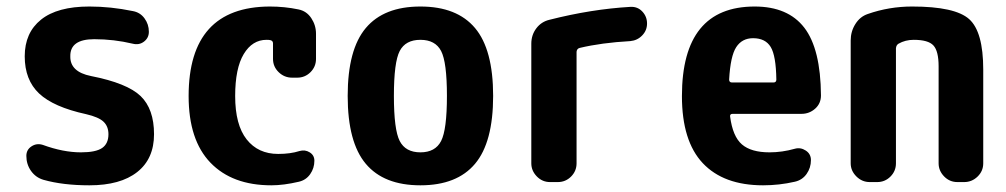

<svg xmlns="http://www.w3.org/2000/svg" viewBox="-20 -550 3040 580"><path d="M254.9 -320.3Q364.3 -298.8 404.8 -259.8Q445.3 -220.7 445.3 -144.5Q445.3 -70.3 394.5 -30.3Q343.8 9.8 250 9.8Q169.9 9.8 111.3 -6.8Q87.9 -13.7 73.7 -33.7Q59.6 -53.7 59.6 -79.1Q59.6 -97.7 75.2 -107.9Q90.8 -118.2 109.4 -112.3Q170.9 -89.8 224.6 -89.8Q269.5 -89.8 288.6 -103Q307.6 -116.2 307.6 -144.5Q307.6 -168 293 -182.1Q278.3 -196.3 240.2 -205.1Q141.6 -226.6 98.1 -267.6Q54.7 -308.6 54.7 -379.9Q54.7 -451.2 104 -490.7Q153.3 -530.3 250 -530.3Q314.5 -530.3 380.9 -516.6Q403.3 -512.7 416.5 -494.6Q429.7 -476.6 429.7 -454.1Q429.7 -435.5 415 -424.3Q400.4 -413.1 380.9 -418Q324.2 -431.6 264.6 -431.6Q191.4 -431.6 192.4 -379.9Q191.4 -333 254.9 -320.3Z M881.8 -521.5Q906.2 -516.6 920.4 -495.1Q934.6 -473.6 934.6 -448.2V-372.1Q934.6 -348.6 918 -332Q901.4 -315.4 877.9 -315.4H862.3Q838.9 -315.4 821.8 -332Q804.7 -348.6 804.7 -372.1V-418.9Q804.7 -426.8 796.9 -428.7Q793 -429.7 785.2 -429.7Q742.2 -429.7 716.3 -386.7Q690.4 -343.8 690.4 -259.8Q690.4 -172.9 725.1 -128.9Q759.8 -85 820.3 -85Q857.4 -85 884.8 -93.8Q901.4 -98.6 915.5 -89.8Q929.7 -81.1 929.7 -64.5Q929.7 -42 917 -23.9Q904.3 -5.9 882.8 -1Q836.9 9.8 799.8 9.8Q681.6 9.8 615.7 -58.6Q549.8 -127 549.8 -259.8Q549.8 -529.3 794.9 -530.3Q839.8 -530.3 881.8 -521.5Z M1187.5 -124Q1205.1 -89.8 1250 -89.8Q1294.9 -89.8 1312.5 -124Q1330.1 -158.2 1330.1 -260.3Q1330.1 -362.3 1312.5 -396Q1294.9 -429.7 1250 -429.7Q1205.1 -429.7 1187.5 -396Q1169.9 -362.3 1169.9 -260.3Q1169.9 -158.2 1187.5 -124ZM1085 -465.3Q1139.6 -530.3 1250 -530.3Q1360.4 -530.3 1415 -465.3Q1469.7 -400.4 1469.7 -260.3Q1469.7 -120.1 1415 -55.2Q1360.4 9.8 1250 9.8Q1139.6 9.8 1085 -55.2Q1030.3 -120.1 1030.3 -260.3Q1030.3 -400.4 1085 -465.3Z M1884.8 -529.3Q1906.2 -530.3 1920.4 -515.1Q1934.6 -500 1934.6 -479Q1934.6 -458 1919.9 -442.9Q1905.3 -427.7 1883.8 -425.8Q1796.9 -420.9 1731.4 -405.3Q1722.7 -403.3 1721.7 -393.6V-56.6Q1721.7 -33.2 1705.1 -16.6Q1688.5 0 1665 0H1641.6Q1618.2 0 1601.6 -17.1Q1585 -34.2 1585 -56.6V-418Q1585 -444.3 1600.1 -464.4Q1615.2 -484.4 1639.6 -490.2Q1766.6 -522.5 1884.8 -529.3Z M2316.4 -300.8Q2325.2 -300.8 2325.2 -309.6Q2324.2 -381.8 2308.1 -408.2Q2292 -434.6 2254.9 -434.6Q2221.7 -434.6 2204.1 -407.7Q2186.5 -380.9 2182.6 -309.6Q2182.6 -300.8 2191.4 -300.8ZM2259.8 -530.3Q2360.4 -530.3 2409.7 -466.3Q2459 -402.3 2460 -261.7Q2460 -237.3 2442.4 -221.7Q2424.8 -206.1 2401.4 -206.1H2193.4Q2184.6 -206.1 2185.5 -198.2Q2193.4 -137.7 2221.2 -113.8Q2249 -89.8 2304.7 -89.8Q2342.8 -89.8 2380.9 -100.6Q2398.4 -105.5 2414.1 -95.2Q2429.7 -85 2429.7 -66.4Q2429.7 -43 2416.5 -24.4Q2403.3 -5.9 2380.9 -1Q2334 9.8 2285.2 9.8Q2166 9.8 2103 -57.1Q2040 -124 2040 -259.8Q2040 -530.3 2259.8 -530.3Z M2735.4 -530.3Q2865.2 -530.3 2907.7 -492.2Q2950.2 -454.1 2950.2 -339.8V-56.6Q2950.2 -33.2 2933.1 -16.6Q2916 0 2892.6 0H2872.1Q2848.6 0 2832 -17.1Q2815.4 -34.2 2815.4 -56.6V-349.6Q2815.4 -395.5 2799.8 -412.6Q2784.2 -429.7 2740.2 -429.7Q2714.8 -429.7 2694.3 -418Q2687.5 -414.1 2686.5 -404.3V-56.6Q2686.5 -33.2 2669.9 -16.6Q2653.3 0 2629.9 0H2607.4Q2584 0 2566.9 -17.1Q2549.8 -34.2 2549.8 -56.6V-427.7Q2549.8 -455.1 2564 -477.5Q2578.1 -500 2601.6 -507.8Q2666 -530.3 2735.4 -530.3Z"/></svg>

Font: Rounded Mgen+ 1mn bold
Style: Bold
Weight: 700
Designer: [Source Han Sans]
Ryoko NISHIZUKA  (kana & ideographs); Paul D. Hunt (Latin, Greek & Cyrillic); Wenlong ZHANG  (bopomofo
Version: Version 1.059.20150602